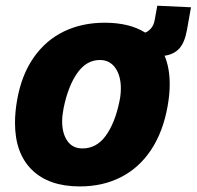

<svg xmlns="http://www.w3.org/2000/svg" viewBox="-20 -638 688 672"><path d="M32.5 -208Q32.5 -246 40 -288.5Q55.5 -376 97.8 -436.5Q140 -497 203.5 -527.8Q267 -558.5 346.5 -558.5Q433 -558.5 488 -524Q499 -527.5 508.8 -539Q518.5 -550.5 521.5 -568.5L530.5 -618L648.5 -612.5L634.5 -534Q626.5 -489 607.5 -468.2Q588.5 -447.5 556 -443Q574 -400.5 574 -343Q574 -307 566.5 -265.5Q550.5 -176 508.5 -113Q466.5 -50 403 -17.8Q339.5 14.5 259.5 14.5Q151 14.5 91.8 -43.5Q32.5 -101.5 32.5 -208ZM398 -283Q403 -306 403 -328.5Q403 -373 383.5 -400.5Q364 -428 329.5 -428Q283 -428 250.8 -382.8Q218.5 -337.5 202.5 -259Q197.5 -232.5 197.5 -213.5Q197.5 -171 215.8 -144.8Q234 -118.5 268.5 -118.5Q318 -118.5 350.2 -163Q382.5 -207.5 398 -283Z"/></svg>

Font: JuliaMono Black
Style: Italic
Weight: 900
Italic angle: -9°
Monospace: yes
Designer: cormullion
Foundry: corm
Version: Version 0.057; ttfautohint (v1.8.4)